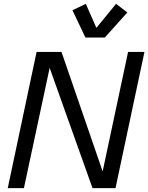

<svg xmlns="http://www.w3.org/2000/svg" viewBox="-20 -971 766 991"><path d="M20 0 168.9 -703.1H297.4L509.8 -86.4L641.1 -703.1H725.6L576.2 0H457.5L236.3 -620.6L103.5 0ZM579.1 -951.2 637.2 -906.7 521 -777.3H420.9L354 -918L422.9 -951.2L477.5 -827.1Z"/></svg>

Font: Schibsted Grotesk
Style: Italic
Weight: 400
Italic angle: -12°
Designer: Bakken & Baeck AS, Henrik Kongsvoll
Foundry: Schibsted ASA
Version: Version 1.100; ttfautohint (v1.8.4.7-5d5b);gftools[0.9.25]